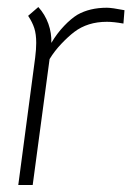

<svg xmlns="http://www.w3.org/2000/svg" viewBox="-20 -527 380 546"><path d="M334 -498 331 -460Q303 -465 284 -465Q229 -465 191 -436Q174 -423 154.5 -402.5Q135 -382 121 -359L73 -1H32L80 -363Q83 -387 83 -405Q83 -430 77.5 -447Q72 -464 60 -482L89 -507Q108 -486 117.5 -459.5Q127 -433 126 -405Q142 -432 162 -453Q182 -474 200 -485Q235 -505 284 -505Q298 -505 334 -498Z"/></svg>

Font: Bellota Light
Style: Italic
Weight: 300
Italic angle: -7.5°
Designer: Kemie Guaida
Foundry: Kemie Guaida
Version: Version 4.001